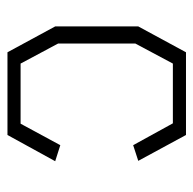

<svg xmlns="http://www.w3.org/2000/svg" viewBox="-22 -750 530 527"><g transform="rotate(-90 243.5 -487.0)"><path d="M136 -732H363L434 -601V-373L363 -242H136L65 -373L108 -387L168 -278H332L387 -381V-593L332 -696H167L108 -587L64 -601Z"/></g></svg>

Font: Mixer
Style: Regular
Weight: 400
Version: Version 1.0